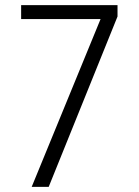

<svg xmlns="http://www.w3.org/2000/svg" viewBox="-20 -725 538 745"><path d="M103 0 385 -687 387 -651H62V-705H436V-661L169 0Z"/></svg>

Font: Nunito Sans 10pt Condensed Light
Style: Regular
Weight: 300
Width: 3
Designer: Vernon Adams
Foundry: Vernon Adams
Version: Version 3.101;gftools[0.9.27]